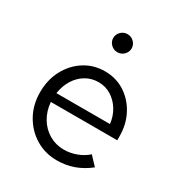

<svg xmlns="http://www.w3.org/2000/svg" viewBox="-171 -831 899 959"><g transform="rotate(30 278.5 -351.5)"><path d="M295 10Q227 10 172 -23.5Q117 -57 85 -114.5Q53 -172 53 -244Q53 -316 83.5 -373Q114 -430 166 -463Q218 -496 283 -496Q347 -496 397.5 -463.5Q448 -431 477.5 -375.5Q507 -320 507 -250V-228H124Q128 -178 151.5 -138.5Q175 -99 213.5 -76.5Q252 -54 298 -54Q336 -54 371.5 -67.5Q407 -81 432 -104L478 -55Q436 -22 391 -6Q346 10 295 10ZM126 -280H435Q430 -324 408.5 -358.5Q387 -393 354.5 -413Q322 -433 282 -433Q242 -433 209 -413.5Q176 -394 154.5 -359.5Q133 -325 126 -280ZM287 -609Q265 -609 249.5 -624.5Q234 -640 234 -661Q234 -682 249.5 -697.5Q265 -713 287 -713Q309 -713 324.5 -697.5Q340 -682 340 -661Q340 -640 324.5 -624.5Q309 -609 287 -609Z"/></g></svg>

Font: Red Hat Text
Style: Regular
Weight: 400
Designer: Pentagram, MCKL
Foundry: MCKL
Version: Version 1.030